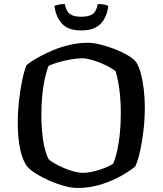

<svg xmlns="http://www.w3.org/2000/svg" viewBox="-20 -932 806 952"><path d="M365 0Q334 0 296.5 -10.5Q259 -21 223 -37Q187 -53 158.5 -71Q130 -89 117 -104Q93 -133 80.5 -190.5Q68 -248 68 -319Q68 -378 74.5 -435Q81 -492 91 -538.5Q101 -585 112 -610Q135 -628 168.5 -647Q202 -666 243 -683Q284 -700 328 -710Q372 -720 416 -720Q442 -720 476.5 -711.5Q511 -703 546.5 -689.5Q582 -676 610.5 -659.5Q639 -643 654 -626Q669 -603 678.5 -567Q688 -531 693 -488Q698 -445 698 -399Q698 -342 691.5 -285.5Q685 -229 674.5 -182.5Q664 -136 651 -107Q628 -87 583.5 -61.5Q539 -36 482.5 -18Q426 0 365 0ZM388 -75Q415 -75 446 -82.5Q477 -90 503.5 -101Q530 -112 541 -120Q553 -148 561.5 -187Q570 -226 574.5 -272.5Q579 -319 579 -369Q579 -433 572 -487Q565 -541 554 -577Q549 -584 530 -595Q511 -606 485.5 -617Q460 -628 433.5 -635.5Q407 -643 387 -643Q363 -643 331.5 -637.5Q300 -632 270.5 -623.5Q241 -615 221 -606Q210 -578 201.5 -538.5Q193 -499 189 -453.5Q185 -408 185 -361Q185 -300 193 -242Q201 -184 220 -144Q229 -134 250 -122Q271 -110 296.5 -99Q322 -88 347 -81.5Q372 -75 388 -75ZM383 -781Q317 -781 286.5 -815.5Q256 -850 250 -903Q257 -906 271 -909Q285 -912 301 -912Q309 -875 327.5 -862Q346 -849 383 -849Q420 -849 439 -862Q458 -875 465 -912Q484 -912 497.5 -909Q511 -906 517 -903Q510 -845 478 -813Q446 -781 383 -781Z"/></svg>

Font: Texturina Medium
Style: Regular
Weight: 500
Designer: Guillermo Torres Carreño
Foundry: Omnibus-Type
Version: Version 1.003